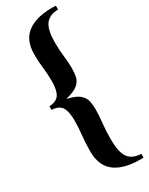

<svg xmlns="http://www.w3.org/2000/svg" viewBox="-237 -784 783 1007"><g transform="rotate(-30 154.5 -280.5)"><path d="M306 157V180Q198 184 139 144Q80 104 80 12Q80 -39 85 -84Q90 -129 90 -169Q90 -225 73.5 -250.5Q57 -276 13 -278V-300Q57 -302 73.5 -328Q90 -354 90 -409Q90 -449 85 -490.5Q80 -532 80 -575Q80 -665 139 -705Q198 -745 306 -740V-717Q251 -715 228 -682Q205 -649 205 -575Q205 -530 210 -489Q215 -448 215 -413Q215 -386 210 -362.5Q205 -339 183.5 -320.5Q162 -302 112 -290V-288Q162 -277 183.5 -258Q205 -239 210 -215.5Q215 -192 215 -165Q215 -130 210 -85.5Q205 -41 205 12Q205 88 228 121.5Q251 155 306 157Z"/></g></svg>

Font: Bona Nova SC
Style: Bold
Weight: 700
Designer: Mateusz Machalski
Foundry: Capitalics
Version: Version 4.001; ttfautohint (v1.8.4.7-5d5b)